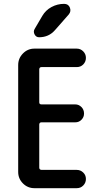

<svg xmlns="http://www.w3.org/2000/svg" viewBox="-20 -985 540 1005"><path d="M201.2 -901.4Q218.8 -931.6 249.5 -948.2Q280.3 -964.8 315.4 -964.8Q337.9 -964.8 345.7 -945.3Q353.5 -925.8 339.8 -909.2L267.6 -827.1Q235.4 -790 184.6 -790Q168.9 -790 161.1 -804.7Q153.3 -819.3 161.1 -833ZM160.2 0Q125 0 100.1 -24.9Q75.2 -49.8 75.2 -85V-644.5Q75.2 -679.7 100.1 -705.1Q125 -730.5 160.2 -730.5H381.8Q401.4 -730.5 415.5 -716.3Q429.7 -702.1 429.7 -682.1Q429.7 -662.1 416 -647.9Q402.3 -633.8 381.8 -633.8H197.3Q186.5 -633.8 185.5 -623V-449.2Q185.5 -438.5 197.3 -438.5H374Q392.6 -438.5 406.2 -424.8Q419.9 -411.1 419.9 -390.6Q419.9 -372.1 406.7 -358.4Q393.6 -344.7 374 -344.7H197.3Q186.5 -344.7 185.5 -334V-107.4Q185.5 -96.7 197.3 -95.7H381.8Q401.4 -95.7 415.5 -82Q429.7 -68.4 429.7 -48.3Q429.7 -28.3 416 -14.2Q402.3 0 381.8 0Z"/></svg>

Font: Rounded-X Mgen+ 2m medium
Style: Regular
Weight: 500
Designer: [Source Han Sans]
Ryoko NISHIZUKA  (kana & ideographs); Paul D. Hunt (Latin, Greek & Cyrillic); Wenlong ZHANG  (bopomofo
Version: Version 1.059.20150602